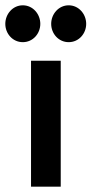

<svg xmlns="http://www.w3.org/2000/svg" viewBox="-48 -704 345 724"><path d="M277 -614C277 -651 249 -684 211 -684C173 -684 145 -651 145 -614C145 -577 173 -545 211 -545C249 -545 277 -577 277 -614ZM104 -614C104 -651 76 -684 38 -684C0 -684 -28 -651 -28 -614C-28 -577 0 -545 38 -545C76 -545 104 -577 104 -614ZM69 -475V0H181V-475Z"/></svg>

Font: Mint Spirit No2
Style: Bold
Weight: 700
Designer: HARENDAL Hirwen
Foundry: Arkandis Digital Foundry.
Version: Version 1.004;FFEdit